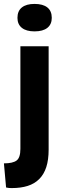

<svg xmlns="http://www.w3.org/2000/svg" viewBox="-36 -761 332 979"><path d="M24 198Q17 198 10 197.5Q3 197 -5 195L-16 72Q29 72 48.5 57.5Q68 43 68 -2V-525H212V2Q212 54 200 91Q188 128 164 152Q140 176 105 187Q70 198 24 198ZM140 -601Q98 -601 75.5 -619Q53 -637 53 -670Q53 -705 75.5 -723Q98 -741 140 -741Q183 -741 205.5 -723Q228 -705 228 -670Q228 -637 205.5 -619Q183 -601 140 -601Z"/></svg>

Font: Bricolage Grotesque 48pt Condensed ExtraBold
Style: Bold
Weight: 700
Version: Version 1.000;gftools[0.9.30]